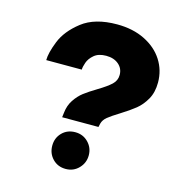

<svg xmlns="http://www.w3.org/2000/svg" viewBox="-112 -847 884 955"><g transform="rotate(15 330.5 -369.5)"><path d="M232 -257Q236 -295 255 -323.5Q274 -352 298 -370.5Q322 -389 362 -413Q407 -440 429 -460.5Q451 -481 451 -510Q451 -543 426.5 -564Q402 -585 362 -585Q323 -585 300.5 -566Q278 -547 270 -524Q262 -501 262 -487H79Q79 -524 103.5 -585.5Q128 -647 194 -698.5Q260 -750 374 -750Q456 -750 517.5 -719.5Q579 -689 612 -637.5Q645 -586 645 -523Q645 -472 624.5 -436Q604 -400 575.5 -377Q547 -354 502 -326Q463 -302 444 -286.5Q425 -271 420 -251L416 -233H229ZM218 -84Q218 -124 244.5 -151Q271 -178 312 -178Q352 -178 379 -150.5Q406 -123 406 -84Q406 -45 379 -17Q352 11 312 11Q271 11 244.5 -16.5Q218 -44 218 -84Z"/></g></svg>

Font: Be Vietnam Black
Style: Italic
Weight: 900
Italic angle: -9°
Designer: Lam Bao; Tony Le; Vietanh Nguyen
Foundry: Yellow Type Foundry
Version: Version 5.000